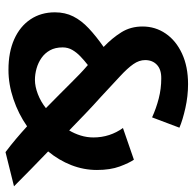

<svg xmlns="http://www.w3.org/2000/svg" viewBox="-23 -645 693 687"><g transform="rotate(90 323.5 -301.5)"><path d="M524.3 25.3Q499.7 6.9 476.9 -12.4Q454.1 -31.7 432 -51.9Q387.3 -20.7 334.5 -3Q281.7 14.8 230.1 14.7Q166.6 14.8 120.4 -5.9Q74.2 -26.6 49.1 -64.2Q24.1 -101.7 24.1 -151.3Q24.1 -188.1 38.8 -217.2Q53.4 -246.3 81.5 -272.6Q109.5 -298.9 148 -325.8Q116 -356.4 95.4 -389.5Q74.8 -422.5 74.8 -465.1Q74.8 -510.8 100 -547.7Q125.2 -584.7 171.8 -606.3Q218.3 -627.9 281 -627.9Q323.9 -627.9 366.7 -618.3Q409.5 -608.7 436.9 -597L400 -499.2Q367.3 -514 332.4 -523Q297.5 -532 261 -532Q228.9 -532.5 212 -516.6Q195 -500.7 195 -474.3Q195 -452.8 209.5 -432.1Q223.9 -411.3 253.2 -384.3Q282.5 -357.3 326.7 -316Q356.2 -289.7 386.4 -260.8Q416.5 -231.8 446.7 -202.6Q458.1 -221.6 464.9 -243.7Q471.8 -265.8 471.8 -289.2Q471.8 -318.9 463.1 -345.6Q454.4 -372.3 438 -394.9L551.4 -434.1Q563.1 -417.3 575.7 -383.4Q588.2 -349.5 588.2 -301.9Q588.2 -254.5 570.8 -210Q553.4 -165.5 521.8 -127.3Q553.2 -97.4 584.5 -66.5Q615.8 -35.5 646.6 -5.1ZM265.9 -80Q289.3 -80 316.6 -90.4Q343.8 -100.8 366.9 -119.3Q342.3 -143.5 318.7 -166.9Q295.1 -190.3 276 -209.6Q256.9 -228.9 245.3 -239.9Q238.6 -246.5 230.4 -253.8Q222.1 -261 212.7 -269.4Q196.6 -256.8 182.1 -243Q167.6 -229.2 158.6 -213.6Q149.6 -197.9 149.6 -179.2Q149.6 -152.6 159.9 -134Q170.2 -115.4 187.3 -103.5Q204.3 -91.6 225 -85.8Q245.6 -80 265.9 -80Z"/></g></svg>

Font: Ancizar Sans Thin
Style: Regular
Weight: 100
Designer: Cesar Puertas, Viviana Monsalve, Julian Moncada, Julian Prieto, Jose Castro, Mariel Hernandez, Felipe Aragon, Sara Alarc
Version: Version 8.100